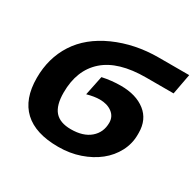

<svg xmlns="http://www.w3.org/2000/svg" viewBox="-125 -680 845 829"><g transform="rotate(30 297.0 -265.5)"><path d="M530 -207Q530 -162 509 -122Q488 -82 451.5 -53Q415 -24 365.5 -7Q316 10 259 10H257Q145 10 87.5 -43.5Q30 -97 30 -202Q30 -301 79 -377Q128 -453 226 -497Q325 -541 442 -541H594L575 -439H438Q300 -439 231 -378Q162 -317 162 -205Q162 -142 187.5 -112.5Q213 -83 268 -83Q329 -83 363.5 -112.5Q398 -142 398 -190Q398 -221 374 -239Q350 -257 313 -257Q286 -257 250 -247L270 -344Q316 -354 362 -354Q438 -354 484 -318Q530 -282 530 -216Z"/></g></svg>

Font: Libra Sans Modern
Style: Bold Italic
Weight: 700
Italic angle: -12°
Foundry: Stefan Peev, Context Ltd
Version: Version 1.000